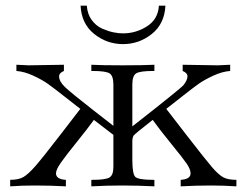

<svg xmlns="http://www.w3.org/2000/svg" viewBox="-20 -659 873 679"><path d="M16 0V-23Q46 -23 63 -33Q80 -43 105 -71.5Q130 -100 197 -187Q238 -241 264 -274Q247 -287 209 -317Q171 -347 150 -362Q129 -377 97.5 -391.5Q66 -406 38 -408V-430L82 -428L206 -430V-408Q189 -401 189 -389Q189 -371 210 -351Q231 -331 309 -270Q353 -236 381 -214V-359Q381 -391 367.5 -399.5Q354 -408 308 -408H303V-430Q339 -428 413 -428Q488 -428 526 -430V-408H521Q475 -408 461.5 -399.5Q448 -391 448 -360V-212Q619 -346 629 -358Q643 -376 643 -389Q643 -401 626 -408V-430L751 -428L794 -430V-408Q766 -406 734.5 -391.5Q703 -377 682.5 -362.5Q662 -348 623.5 -317.5Q585 -287 568 -274Q597 -236 643 -177Q708 -93 730.5 -67Q753 -41 769.5 -32Q786 -23 816 -23V0Q772 -3 727 -3Q673 -3 619 0V-23Q654 -25 654 -46Q654 -60 640 -80.5Q626 -101 587.5 -148Q549 -195 520 -235Q456 -185 452 -179Q449 -174 448 -163V-94Q448 -45 458 -34Q468 -23 522 -23H526V0Q469 -3 412 -3Q357 -3 303 0V-23H308Q352 -23 366.5 -31Q381 -39 381 -69V-182L312 -235Q289 -203 251 -156Q213 -109 195.5 -84Q178 -59 178 -46Q178 -25 213 -23V0Q159 -3 104 -3Q55 -3 16 0ZM265 -639H287Q289 -609 304.5 -588Q320 -567 342 -557.5Q364 -548 382 -544.5Q400 -541 415 -541Q461 -541 500 -566Q539 -591 542 -639H565Q562 -575 517 -539Q472 -503 415 -503Q358 -503 313 -539Q268 -575 265 -639Z"/></svg>

Font: CMU Serif
Style: Roman
Weight: 500
Version: Version 0.7.0